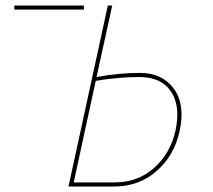

<svg xmlns="http://www.w3.org/2000/svg" viewBox="-20 -678 776 698"><path d="M285 -658V-643H32V-658ZM488 -413Q570 -413 612 -355.5Q654 -298 633 -201Q613 -111 548.5 -55.5Q484 0 396 0H229L372 -658H388L331 -398Q412 -413 488 -413ZM618 -203Q637 -293 601.5 -345.5Q566 -398 486 -398Q410 -398 328 -384L248 -15H399Q480 -15 539.5 -67Q599 -119 618 -203Z"/></svg>

Font: EauTest Thin
Style: Italic
Weight: 250
Italic angle: -12°
Designer: Christian Thalmann (Catharsis Fonts)
Version: Version 0.001;PS 000.001;hotconv 1.0.88;makeotf.lib2.5.64775